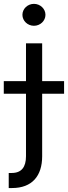

<svg xmlns="http://www.w3.org/2000/svg" viewBox="-58 -770 352 995"><path d="M76.7 -545.5V-349.4H-38.4V-284.1H76.7V39.8C76.7 95.2 54 126.4 2.8 126.4H-12.8V204.5H4.3C109.4 204.5 160.5 140.6 160.5 39.8V-284.1H274.1V-349.4H160.5V-545.5ZM58.2 -693.2C58.2 -661.9 85.2 -636.4 117.9 -636.4C150.6 -636.4 177.6 -661.9 177.6 -693.2C177.6 -724.4 150.6 -750 117.9 -750C85.2 -750 58.2 -724.4 58.2 -693.2Z"/></svg>

Font: Margiela Sans
Style: Regular
Weight: 400
Designer: Stefan Endress, Andreas Faust
Version: Version 1.100;FEAKit 1.0